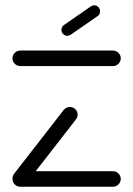

<svg xmlns="http://www.w3.org/2000/svg" viewBox="-20 -709 506 729"><path d="M438.5 -29.6Q438.5 -17.4 429.8 -8.7Q421.1 0 408.9 0H57Q44.8 0 36.1 -8.7Q27.4 -17.4 27.4 -29.6Q27.4 -41.5 36.1 -50.2Q44.8 -58.9 57 -58.9H408.9Q421.1 -58.9 429.8 -50.2Q438.5 -41.5 438.5 -29.6ZM57 -2.2Q44.8 -2.2 36.1 -10.9Q27.4 -19.6 27.4 -31.5Q27.4 -41.5 34.1 -50L222.2 -291.9Q226.3 -297 232.4 -300Q238.5 -303 245.2 -303Q257.4 -303 266.1 -294.3Q274.8 -285.6 274.8 -273.7Q274.8 -263.7 268.1 -255.2L80 -13.3Q75.9 -8.1 69.8 -5.2Q63.7 -2.2 57 -2.2ZM438.5 -487.4Q438.5 -475.6 429.8 -466.9Q421.1 -458.1 408.9 -458.1H57Q44.8 -458.1 36.1 -466.9Q27.4 -475.6 27.4 -487.8Q27.4 -499.6 36.1 -508.3Q44.8 -517 57 -517H408.9Q421.1 -517 429.8 -508.3Q438.5 -499.6 438.5 -487.4ZM235.9 -573Q226.7 -573 220 -579.6Q213.3 -586.3 213.3 -595.6Q213.3 -607.4 223 -614.1L324.4 -684.4Q330.7 -688.9 337.4 -688.9Q346.7 -688.9 353.3 -682.2Q360 -675.6 360 -666.3Q360 -654.4 350.4 -647.8L248.9 -577.4Q242.6 -573 235.9 -573Z"/></svg>

Font: 26F Galaxy Sans Medium
Style: Regular
Weight: 500
Designer: C₂₉H₂₅N₃O₅
Version: Version 1.100